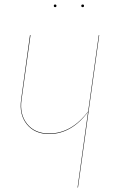

<svg xmlns="http://www.w3.org/2000/svg" viewBox="-20 -837 510 857"><path d="M231.9 -811Q231.9 -805.2 226.1 -805.2Q220.2 -805.2 220.2 -811Q220.2 -816.9 226.1 -816.9Q231.9 -816.9 231.9 -811ZM349.1 -805.2Q342.8 -805.2 342.8 -811Q342.8 -816.9 349.1 -816.9Q355 -816.9 355 -811Q355 -805.2 349.1 -805.2ZM420.9 -680.2H422.9L328.1 0H326.2L373 -337.4Q298.8 -238.8 199.2 -238.8Q134.8 -238.8 99.9 -282Q64.9 -325.2 74.2 -392.1L113.8 -680.2H116.2L76.2 -392.1Q66.9 -326.2 101.3 -283.7Q135.7 -241.2 199.2 -241.2Q298.8 -241.2 373.5 -339.8Z"/></svg>

Font: Fira Sans Compressed Two
Style: Italic
Weight: 100
Width: 3
Italic angle: -8°
Designer: Carrois Corporate & Edenspiekermann AG
Foundry: Carrois Corporate GbR & Edenspiekermann AG
Version: Version 4.203;PS 004.203;hotconv 1.0.88;makeotf.lib2.5.64775